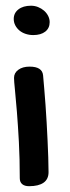

<svg xmlns="http://www.w3.org/2000/svg" viewBox="-20 -620 242 668"><path d="M95.7 -498Q81.5 -498 69.1 -502.2Q56.6 -506.3 47.6 -513.9Q38.6 -521.5 33.2 -531.7Q27.8 -542 27.8 -554.2Q27.8 -574.7 44.2 -587.4Q60.5 -600.1 87.9 -600.1Q100.6 -600.1 112.3 -595.5Q124 -590.8 133.1 -583Q142.1 -575.2 147.5 -564.7Q152.8 -554.2 152.8 -543Q152.8 -522 137.5 -510Q122.1 -498 95.7 -498ZM28.8 -349.1Q28.8 -366.2 43.7 -377.2Q58.6 -388.2 83 -388.2Q127 -388.2 129.9 -357.9Q131.8 -336.9 134 -310.5Q136.2 -284.2 138.4 -254.6Q140.6 -225.1 142.3 -193.6Q144 -162.1 145.5 -131.6Q147 -101.1 147.9 -72.8Q148.9 -44.4 148.9 -21Q148.9 3.4 131.6 15.6Q114.3 27.8 81.1 27.8Q65.9 27.8 57.4 20.8Q48.8 13.7 48.8 0Q48.8 -67.4 45.7 -126.2Q42.5 -185.1 38.8 -231Q35.2 -276.9 32 -307.4Q28.8 -337.9 28.8 -349.1Z"/></svg>

Font: Gochi Hand Cyrillic
Style: Regular
Weight: 400
Designer: Juan Pablo del Peral; Denis Ignatov
Foundry: Juan Pablo del Peral; Denis Ignatov
Version: Version 1.00 June 29, 2018, initial release